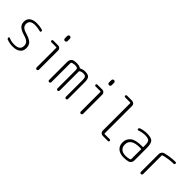

<svg xmlns="http://www.w3.org/2000/svg" viewBox="212 -1913 3076 3076"><g transform="rotate(45 1750.0 -375.0)"><path d="M246.1 -248Q161.1 -273.4 125.5 -308.1Q89.8 -342.8 89.8 -400.4Q89.8 -461.9 133.3 -496.1Q176.8 -530.3 257.8 -530.3Q323.2 -530.3 378.9 -514.6Q400.4 -509.8 400.4 -487.3Q400.4 -479.5 394 -474.6Q387.7 -469.7 379.9 -471.7Q319.3 -488.3 259.8 -489.3Q140.6 -489.3 140.6 -400.4Q140.6 -361.3 165 -335.9Q189.5 -310.5 253.9 -292Q346.7 -264.6 383.3 -228.5Q419.9 -192.4 419.9 -127.9Q419.9 -61.5 374.5 -25.9Q329.1 9.8 245.1 9.8Q175.8 9.8 116.2 -12.7Q94.7 -20.5 94.7 -43.9Q94.7 -51.8 101.6 -55.7Q108.4 -59.6 115.2 -56.6Q174.8 -30.3 240.2 -31.2Q368.2 -31.2 368.2 -127.9Q368.2 -173.8 341.3 -201.2Q314.5 -228.5 246.1 -248Z M635.7 -478.5Q627.9 -478.5 622.1 -484.9Q616.2 -491.2 616.2 -499Q616.2 -506.8 622.1 -513.2Q627.9 -519.5 635.7 -519.5H749Q772.5 -519.5 789.1 -502.9Q805.7 -486.3 805.7 -462.9V-26.4Q805.7 -16.6 797.9 -8.3Q790 0 779.8 0Q769.5 0 761.7 -7.8Q753.9 -15.6 753.9 -26.4V-469.7Q753.9 -478.5 745.1 -478.5ZM744.1 -728.5Q744.1 -741.2 752.4 -750.5Q760.7 -759.8 773.9 -759.8Q787.1 -759.8 796.4 -751Q805.7 -742.2 805.7 -728.5V-675.8Q805.7 -663.1 796.4 -653.8Q787.1 -644.5 773.9 -644.5Q760.7 -644.5 752.4 -653.8Q744.1 -663.1 744.1 -675.8Z M1061.5 0Q1051.8 0 1044.4 -6.8Q1037.1 -13.7 1037.1 -25.4V-441.4Q1037.1 -468.8 1051.3 -491.2Q1065.4 -513.7 1089.8 -521.5Q1122.1 -530.3 1162.1 -530.3Q1220.7 -530.3 1248 -509.8Q1253.9 -505.9 1261.7 -508.8Q1300.8 -530.3 1351.6 -530.3Q1417 -530.3 1441.9 -502.9Q1466.8 -475.6 1466.8 -405.3V-24.4Q1466.8 -14.6 1460.4 -7.3Q1454.1 0 1442.9 0Q1431.6 0 1424.8 -6.8Q1418 -13.7 1418 -24.4V-405.3Q1418 -453.1 1403.3 -470.7Q1388.7 -488.3 1350.6 -488.3Q1311.5 -488.3 1285.2 -470.7Q1277.3 -465.8 1277.3 -458V-24.4Q1277.3 -14.6 1270.5 -7.3Q1263.7 0 1252.9 0Q1242.2 0 1234.9 -6.8Q1227.5 -13.7 1227.5 -24.4V-442.4Q1227.5 -467.8 1213.4 -478Q1199.2 -488.3 1162.1 -488.3Q1123 -488.3 1095.7 -473.6Q1087.9 -468.8 1087.9 -459V-25.4Q1087.9 -15.6 1080.1 -7.8Q1072.3 0 1061.5 0Z M1635.7 -478.5Q1627.9 -478.5 1622.1 -484.9Q1616.2 -491.2 1616.2 -499Q1616.2 -506.8 1622.1 -513.2Q1627.9 -519.5 1635.7 -519.5H1749Q1772.5 -519.5 1789.1 -502.9Q1805.7 -486.3 1805.7 -462.9V-26.4Q1805.7 -16.6 1797.9 -8.3Q1790 0 1779.8 0Q1769.5 0 1761.7 -7.8Q1753.9 -15.6 1753.9 -26.4V-469.7Q1753.9 -478.5 1745.1 -478.5ZM1744.1 -728.5Q1744.1 -741.2 1752.4 -750.5Q1760.7 -759.8 1773.9 -759.8Q1787.1 -759.8 1796.4 -751Q1805.7 -742.2 1805.7 -728.5V-675.8Q1805.7 -663.1 1796.4 -653.8Q1787.1 -644.5 1773.9 -644.5Q1760.7 -644.5 1752.4 -653.8Q1744.1 -663.1 1744.1 -675.8Z M2095.7 -689.5Q2087.9 -689.5 2081.5 -695.8Q2075.2 -702.1 2075.2 -710Q2075.2 -717.8 2081.5 -724.1Q2087.9 -730.5 2095.7 -730.5H2213.9Q2237.3 -730.5 2254.4 -713.4Q2271.5 -696.3 2271.5 -672.9V-49.8Q2271.5 -41 2280.3 -41H2394.5Q2402.3 -41 2408.7 -34.7Q2415 -28.3 2415 -20Q2415 -11.7 2409.2 -5.9Q2403.3 0 2394.5 0H2276.4Q2252.9 0 2235.8 -17.1Q2218.8 -34.2 2218.8 -56.6V-679.7Q2218.8 -688.5 2210 -689.5Z M2828.1 -288.1Q2626 -288.1 2626 -152.3Q2626 -94.7 2661.6 -63Q2697.3 -31.2 2761.7 -31.2Q2816.4 -31.2 2856.4 -47.9Q2864.3 -50.8 2864.3 -59.6V-279.3Q2864.3 -288.1 2855.5 -288.1ZM2761.7 9.8Q2672.9 9.8 2624 -32.7Q2575.2 -75.2 2575.2 -151.9Q2575.2 -228.5 2633.8 -278.3Q2692.4 -328.1 2828.1 -328.1H2855.5Q2864.3 -328.1 2864.3 -335.9V-365.2Q2864.3 -441.4 2842.8 -464.8Q2821.3 -488.3 2752 -488.3Q2686.5 -488.3 2618.2 -463.9Q2610.4 -461.9 2604 -465.8Q2597.7 -469.7 2597.7 -477.5Q2597.7 -502 2618.2 -507.8Q2686.5 -530.3 2752 -530.3Q2848.6 -530.3 2881.8 -495.6Q2915 -460.9 2915 -355.5V-79.1Q2915 -51.8 2899.9 -30.3Q2884.8 -8.8 2861.3 -2Q2815.4 9.8 2761.7 9.8Z M3118.2 -25.4V-426.8Q3118.2 -453.1 3133.3 -473.6Q3148.4 -494.1 3171.9 -500Q3278.3 -527.3 3396.5 -530.3Q3405.3 -530.3 3411.6 -523.9Q3418 -517.6 3418 -508.8Q3418 -500 3412.1 -493.7Q3406.2 -487.3 3397.5 -487.3Q3286.1 -486.3 3175.8 -455.1Q3168 -453.1 3168 -445.3V-25.4Q3168 -14.6 3161.1 -7.3Q3154.3 0 3143.1 0Q3131.8 0 3125 -6.8Q3118.2 -13.7 3118.2 -25.4Z"/></g></svg>

Font: Rounded-X Mgen+ 1mn light
Style: Regular
Weight: 200
Designer: [Source Han Sans]
Ryoko NISHIZUKA  (kana & ideographs); Paul D. Hunt (Latin, Greek & Cyrillic); Wenlong ZHANG  (bopomofo
Version: Version 1.059.20150602